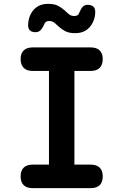

<svg xmlns="http://www.w3.org/2000/svg" viewBox="-20 -976 640 996"><path d="M366 -122H451Q481 -122 497 -106.5Q513 -91 513 -61Q513 -31 497 -15.5Q481 0 451 0H149Q119 0 103 -15.5Q87 -31 87 -61Q87 -91 103 -106.5Q119 -122 149 -122H234V-608H149Q119 -608 103 -624Q87 -640 87 -670Q87 -699 103 -714.5Q119 -730 149 -730H451Q481 -730 497 -714.5Q513 -699 513 -670Q513 -640 497 -624Q481 -608 451 -608H366ZM209 -848Q199 -827 189 -818Q179 -809 165 -809Q144 -809 134.5 -819Q125 -829 126 -849Q128 -895 155 -925.5Q182 -956 230 -956Q262 -956 281 -946Q300 -936 313 -924Q326 -912 337 -902.5Q348 -893 365 -893Q371 -893 376 -894.5Q381 -896 384 -898.5Q387 -901 389 -904.5Q391 -908 392 -912Q401 -933 410.5 -942Q420 -951 434 -951Q455 -951 465 -941Q475 -931 474 -911Q472 -866 445 -835Q418 -804 370 -804Q338 -804 319 -814Q300 -824 287 -836Q274 -848 263 -857.5Q252 -867 235 -867Q229 -867 224.5 -865.5Q220 -864 217 -861.5Q214 -859 212 -855.5Q210 -852 209 -848Z"/></svg>

Font: Maple Mono NL
Style: Bold
Weight: 700
Monospace: yes
Designer: subframe7536
Version: Version 7.000